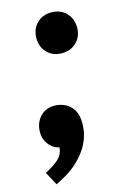

<svg xmlns="http://www.w3.org/2000/svg" viewBox="-128 -583 509 790"><g transform="rotate(-15 127.0 -187.5)"><path d="M11.7 157.2 -18.6 100.6 -2.4 91.3Q30.3 72.8 45.2 56.2Q60.1 39.6 62.5 15.1L64.5 -4.9L79.1 16.6Q42.5 13.2 21.7 -10.7Q1 -34.7 1 -66.9Q1 -105.5 24.4 -131.6Q47.9 -157.7 86.4 -157.7Q108.9 -157.7 130.1 -147.9Q151.4 -138.2 165.3 -116.5Q179.2 -94.7 179.2 -58.6Q179.2 4.4 141.4 56.4Q103.5 108.4 42.5 141.1ZM173.3 -357.9Q135.3 -357.9 111.1 -382.3Q86.9 -406.7 86.9 -444.3Q86.9 -482.9 111.1 -507.3Q135.3 -531.7 173.3 -531.7Q211.4 -531.7 235.8 -507.3Q260.3 -482.9 260.3 -444.3Q260.3 -406.7 235.8 -382.3Q211.4 -357.9 173.3 -357.9Z"/></g></svg>

Font: Schibsted Grotesk SemiBold
Style: Italic
Weight: 600
Italic angle: -12°
Designer: Bakken & Baeck AS, Henrik Kongsvoll
Foundry: Schibsted ASA
Version: Version 1.100;gftools[0.9.25]